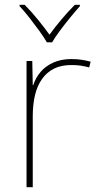

<svg xmlns="http://www.w3.org/2000/svg" viewBox="-20 -783 415 803"><path d="M278 -536Q302 -536 321.5 -533Q341 -530 359 -525L353 -501Q334 -506 317.5 -508.5Q301 -511 278 -511Q236 -511 206 -496Q176 -481 156 -453Q136 -425 126.5 -385.5Q117 -346 117 -297V0H91V-528H115L117 -427H119Q129 -458 150 -482.5Q171 -507 203.5 -521.5Q236 -536 278 -536ZM176 -606Q164 -627 144 -654.5Q124 -682 102.5 -709.5Q81 -737 62 -757V-763H83Q111 -735 138.5 -701Q166 -667 187 -638Q208 -667 236.5 -701Q265 -735 293 -763H314V-757Q296 -737 273.5 -709.5Q251 -682 230.5 -654.5Q210 -627 198 -606Z"/></svg>

Font: Noto Sans Khmer Thin
Style: Regular
Weight: 250
Version: Version 2.003